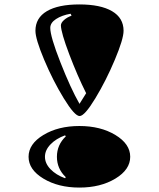

<svg xmlns="http://www.w3.org/2000/svg" viewBox="-20 -821 719 867"><path d="M501 -211.5Q568 -171 568 -113Q568 -55 501 -14.5Q434 26 338.5 26Q243 26 176 -14.5Q109 -55 109 -113Q109 -171 176 -211.5Q243 -252 338.5 -252Q434 -252 501 -211.5ZM538 -682Q538 -645 498.5 -551Q459 -457 410.5 -377Q362 -297 339.5 -297Q317 -297 268 -377Q219 -457 179.5 -551Q140 -645 140 -682Q140 -740 191.5 -770.5Q243 -801 338.5 -801Q434 -801 486 -770.5Q538 -740 538 -682ZM207 -695Q207 -656 253 -539Q299 -422 339 -352L369 -400Q329 -480 292.5 -576.5Q256 -673 255 -706Q255 -718 269 -730.5Q283 -743 303 -750L299 -759Q259 -752 233 -735Q207 -718 207 -695ZM277 -205 274 -210Q233 -195 208 -169Q183 -143 183 -113Q183 -83 208 -57Q233 -31 274 -16L277 -21Q237 -59 237 -113Q237 -167 277 -205Z"/></svg>

Font: Diplomata
Style: Regular
Weight: 400
Width: 7
Designer: Eduardo Rodriguez Tunni
Foundry: Eduardo Rodriguez Tunni
Version: Version 1.001